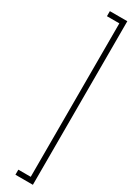

<svg xmlns="http://www.w3.org/2000/svg" viewBox="-258 -758 697 986"><g transform="rotate(30 91.0 -265.0)"><path d="M163 220H59.5V190H133V-720H59.5V-750H163Z"/></g></svg>

Font: Imbue 10pt Thin
Style: Regular
Weight: 100
Designer: Tyler Finck
Foundry: Etcetera Type Company
Version: Version 1.102; ttfautohint (v1.8.3)